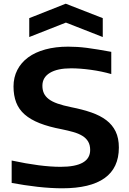

<svg xmlns="http://www.w3.org/2000/svg" viewBox="-20 -1006 696 1037"><path d="M316 11Q287 11 253 9Q219 7 183 3Q147 -1 111.5 -6.5Q76 -12 43 -18V-139Q122 -122 188 -113.5Q254 -105 307 -105Q467 -105 467 -196Q467 -223 456 -241.5Q445 -260 424.5 -272.5Q404 -285 375.5 -293Q347 -301 313 -308Q244 -321 194.5 -340.5Q145 -360 113.5 -387.5Q82 -415 67.5 -452.5Q53 -490 53 -539Q53 -588 73.5 -628Q94 -668 132 -696Q170 -724 225 -739Q280 -754 348 -754Q372 -754 396.5 -752.5Q421 -751 449 -747.5Q477 -744 509.5 -738.5Q542 -733 581 -726V-606Q529 -621 470.5 -629Q412 -637 364 -637Q290 -637 249.5 -612.5Q209 -588 209 -543Q209 -520 217 -502.5Q225 -485 243 -471Q261 -457 291 -446.5Q321 -436 365 -427Q426 -415 473.5 -398.5Q521 -382 554 -357Q587 -332 604.5 -296Q622 -260 622 -209Q622 -99 545 -44Q468 11 316 11ZM138 -908 335 -986 535 -908V-806L336 -884L138 -806Z"/></svg>

Font: Encode Sans Wide
Style: SemiBold
Weight: 600
Designer: Pablo Impallari, Andres Torresi
Foundry: Pablo Impallari, Andres Torresi
Version: Version 1.000; ttfautohint (v1.00) -l 8 -r 50 -G 200 -x 14 -